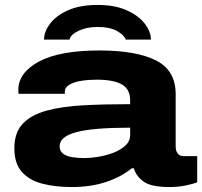

<svg xmlns="http://www.w3.org/2000/svg" viewBox="-20 -744 817 776"><path d="M374 -724Q444 -724 492 -702.5Q540 -681 565 -648.5Q590 -616 590 -584H488Q484 -600 455 -617.5Q426 -635 374 -635Q331 -635 298.5 -620Q266 -605 261 -584H158Q158 -616 182.5 -648.5Q207 -681 255 -702.5Q303 -724 374 -724ZM270 12Q204 12 151.5 -1.5Q99 -15 68.5 -49Q38 -83 38 -145Q38 -208 72 -244Q106 -280 169 -297Q232 -314 317.5 -318.5Q403 -323 506 -323V-339Q506 -384 472 -403Q438 -422 372 -422Q339 -422 309.5 -417.5Q280 -413 261 -402Q242 -391 242 -373V-365H55Q54 -372 54 -380Q54 -450 137 -495Q220 -540 382 -540Q530 -540 610 -500Q690 -460 690 -363V-152Q690 -135 698 -124Q706 -113 723 -113H777V-7Q762 -1 731 5.5Q700 12 665 12Q591 12 560.5 -10Q530 -32 521 -64H513Q470 -29 408.5 -8.5Q347 12 270 12ZM322 -105Q344 -105 375.5 -110Q407 -115 436.5 -126Q466 -137 486 -155Q506 -173 506 -198V-228Q357 -228 289 -210Q221 -192 221 -153Q221 -133 235.5 -122.5Q250 -112 273.5 -108.5Q297 -105 322 -105Z"/></svg>

Font: Archivo Expanded ExtraBold
Style: Regular
Weight: 800
Width: 7
Designer: Hector Gatti
Foundry: Omnibus-Type
Version: Version 2.001; ttfautohint (v1.8.3)